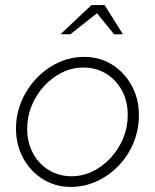

<svg xmlns="http://www.w3.org/2000/svg" viewBox="-20 -726 609 756"><path d="M258 10Q198 10 149 -20.5Q100 -51 71.5 -103Q43 -155 43 -219Q43 -276 64.5 -327Q86 -378 123.5 -417.5Q161 -457 209.5 -479.5Q258 -502 312 -502Q373 -502 421.5 -471.5Q470 -441 498.5 -389Q527 -337 527 -273Q527 -216 506 -164.5Q485 -113 447.5 -74Q410 -35 361.5 -12.5Q313 10 258 10ZM262 -32Q306 -32 345.5 -51.5Q385 -71 416 -104.5Q447 -138 465 -181.5Q483 -225 483 -273Q483 -327 460.5 -369Q438 -411 398.5 -435.5Q359 -460 308 -460Q264 -460 224.5 -440.5Q185 -421 154 -387.5Q123 -354 105 -310.5Q87 -267 87 -219Q87 -166 109.5 -123.5Q132 -81 172 -56.5Q212 -32 262 -32ZM218 -591 340 -706H392L464 -591H429L362 -674L257 -591Z"/></svg>

Font: Red Hat Display
Style: Italic
Weight: 300
Italic angle: -12°
Designer: Pentagram, MCKL
Foundry: Pentagram, MCKL
Version: Version 1.023